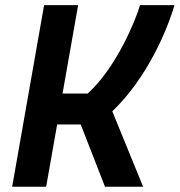

<svg xmlns="http://www.w3.org/2000/svg" viewBox="-20 -713 686 733"><path d="M26.4 0H156.2L198.2 -237.8H288.1L380.9 0H526.4L408.7 -288.1C541.5 -414.6 619.1 -599.6 646 -693.4H514.6C497.6 -633.8 422.4 -453.1 314.9 -356H218.8L278.3 -693.4H148.4Z"/></svg>

Font: Cascadia Code
Style: Bold Italic
Weight: 700
Italic angle: -10°
Monospace: yes
Designer: Aaron Bell
Foundry: Saja Typeworks
Version: Version 2404.023